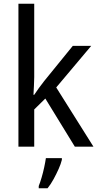

<svg xmlns="http://www.w3.org/2000/svg" viewBox="-20 -780 525 1021"><path d="M162 -370Q162 -350 160.5 -324Q159 -298 158 -276H162Q171 -290 187 -312Q203 -334 215 -349L367 -536H465L279 -315L477 0H378L221 -256L162 -198V0H78V-760H162ZM309 70Q304 91 292 118Q280 145 265 172.5Q250 200 233 221H186V209Q193 192 201 165Q209 138 215 110Q221 82 224 61H309Z"/></svg>

Font: Noto Sans Thai SemCond
Style: Regular
Weight: 400
Width: 4
Designer: Monotype Design Team
Foundry: Monotype Imaging Inc.
Version: Version 2.002; ttfautohint (v1.8.4.7-5d5b)